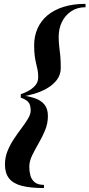

<svg xmlns="http://www.w3.org/2000/svg" viewBox="-20 -800 452 970"><path d="M85 -311.5V-324Q100.5 -329 121 -339.5Q141.5 -350 157.2 -367.2Q173 -384.5 173 -410Q173 -431 169.8 -447Q166.5 -463 162.5 -479.2Q158.5 -495.5 155.5 -517.2Q152.5 -539 152.5 -571.5Q152.5 -618 169.8 -656.5Q187 -695 220.2 -722.8Q253.5 -750.5 301.8 -765.5Q350 -780.5 412 -780.5V-763.5Q370.5 -763.5 340 -743.2Q309.5 -723 293 -689.5Q276.5 -656 276.5 -615Q276.5 -587 279.2 -565.2Q282 -543.5 284.5 -518.8Q287 -494 287 -457Q287 -422.5 267.5 -396.8Q248 -371 217.2 -353.5Q186.5 -336 151.5 -325.8Q116.5 -315.5 85 -311.5ZM202 150Q133.5 150 90 138.8Q46.5 127.5 25.8 101.2Q5 75 5 31Q5 -5 18.2 -37.5Q31.5 -70 50.8 -98.8Q70 -127.5 89.2 -153Q108.5 -178.5 121.8 -200.8Q135 -223 135 -242Q135 -273 121.5 -286Q108 -299 85 -306.5V-319Q126.5 -314 157.2 -303.2Q188 -292.5 205 -271.2Q222 -250 222 -214Q222 -176.5 207.8 -142Q193.5 -107.5 175 -75.8Q156.5 -44 142.2 -14.5Q128 15 128 43Q128 65.5 133.5 86.2Q139 107 155 120.5Q171 134 202 134Z"/></svg>

Font: Bodoni Moda 18pt SemiBold
Style: Italic
Weight: 600
Italic angle: -13°
Designer: Owen Earl
Foundry: indestructible type
Version: Version 2.005